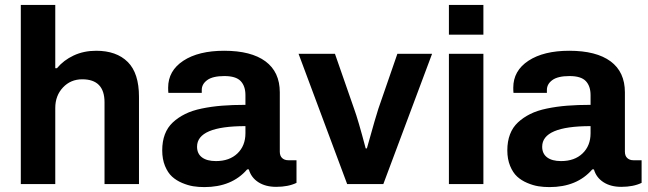

<svg xmlns="http://www.w3.org/2000/svg" viewBox="-20 -743 2614 775"><path d="M64 0V-723.1H203.1V-467.8H210Q236.8 -500 277.3 -519Q317.9 -538.1 368.2 -538.1Q450.2 -538.1 495.6 -492.9Q541 -447.8 541 -352.1V0H401.9V-330.1Q401.9 -422.9 312 -422.9Q265.1 -422.9 234.1 -389.9Q203.1 -356.9 203.1 -307.1V0Z M804.7 12.2Q781.2 12.2 760 8.8Q738.8 5.4 715.1 -4.6Q691.4 -14.6 674.3 -30.3Q657.2 -45.9 646 -73.2Q634.8 -100.6 634.8 -136.2Q634.8 -172.4 645.5 -200.7Q656.2 -229 677.5 -248.8Q698.7 -268.6 727.1 -282.7Q755.4 -296.9 794.4 -304.9Q833.5 -313 876 -316.4Q918.5 -319.8 970.7 -319.8V-358.9Q970.7 -395.5 951.4 -415.8Q932.1 -436 885.7 -436Q838.9 -436 816.7 -419.9Q794.4 -403.8 794.4 -379.9V-368.2H659.7Q658.7 -374 658.7 -389.2Q658.7 -457.5 720 -497.8Q781.2 -538.1 884.8 -538.1Q993.7 -538.1 1051.5 -495.4Q1109.4 -452.6 1109.4 -370.1V-130.9Q1109.4 -113.8 1118.9 -105Q1128.4 -96.2 1143.6 -96.2H1176.8V-4.9Q1143.6 11.2 1094.7 11.2Q1051.8 11.2 1022.7 -7.6Q993.7 -26.4 984.4 -59.1H977.5Q916 12.2 804.7 12.2ZM851.6 -92.8Q906.2 -92.8 938.5 -123.8Q970.7 -154.8 970.7 -205.1V-233.9Q775.4 -233.9 775.4 -150.9Q775.4 -122.6 795.4 -107.7Q815.4 -92.8 851.6 -92.8Z M1381.3 0 1185.1 -525.9H1332L1409.2 -304.2Q1425.3 -260.7 1456.1 -144H1460.9Q1500 -283.7 1507.3 -304.2L1584 -525.9H1724.1L1527.3 0Z M1792 -603V-723.1H1931.2V-603ZM1792 0V-525.9H1931.2V0Z M2197.8 12.2Q2174.3 12.2 2153.1 8.8Q2131.8 5.4 2108.2 -4.6Q2084.5 -14.6 2067.4 -30.3Q2050.3 -45.9 2039.1 -73.2Q2027.8 -100.6 2027.8 -136.2Q2027.8 -172.4 2038.6 -200.7Q2049.3 -229 2070.6 -248.8Q2091.8 -268.6 2120.1 -282.7Q2148.4 -296.9 2187.5 -304.9Q2226.6 -313 2269 -316.4Q2311.5 -319.8 2363.8 -319.8V-358.9Q2363.8 -395.5 2344.5 -415.8Q2325.2 -436 2278.8 -436Q2231.9 -436 2209.7 -419.9Q2187.5 -403.8 2187.5 -379.9V-368.2H2052.7Q2051.8 -374 2051.8 -389.2Q2051.8 -457.5 2113 -497.8Q2174.3 -538.1 2277.8 -538.1Q2386.7 -538.1 2444.6 -495.4Q2502.4 -452.6 2502.4 -370.1V-130.9Q2502.4 -113.8 2512 -105Q2521.5 -96.2 2536.6 -96.2H2569.8V-4.9Q2536.6 11.2 2487.8 11.2Q2444.8 11.2 2415.8 -7.6Q2386.7 -26.4 2377.4 -59.1H2370.6Q2309.1 12.2 2197.8 12.2ZM2244.6 -92.8Q2299.3 -92.8 2331.5 -123.8Q2363.8 -154.8 2363.8 -205.1V-233.9Q2168.5 -233.9 2168.5 -150.9Q2168.5 -122.6 2188.5 -107.7Q2208.5 -92.8 2244.6 -92.8Z"/></svg>

Font: Archivo
Style: Bold
Weight: 700
Designer: Hector Gatti
Foundry: Omnibus-Type
Version: Version 2.001